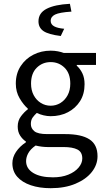

<svg xmlns="http://www.w3.org/2000/svg" viewBox="-20 -764 544 1008"><path d="M246 224Q187 224 141.5 208.5Q96 193 70.5 164Q45 135 45 93Q45 62 64 33.5Q83 5 116 -17V-21Q98 -33 85.5 -52.5Q73 -72 73 -100Q73 -131 90.5 -154Q108 -177 126 -190V-194Q103 -214 83 -248Q63 -282 63 -325Q63 -378 88.5 -417Q114 -456 155.5 -477Q197 -498 246 -498Q266 -498 284 -494.5Q302 -491 315 -486H484V-423H383V-419Q401 -403 412.5 -379Q424 -355 424 -322Q424 -270 400 -232.5Q376 -195 336 -174.5Q296 -154 246 -154Q228 -154 209 -158.5Q190 -163 173 -171Q161 -160 151.5 -147Q142 -134 142 -113Q142 -90 160.5 -75Q179 -60 228 -60H322Q407 -60 449.5 -32.5Q492 -5 492 56Q492 101 462 139Q432 177 376.5 200.5Q321 224 246 224ZM246 -209Q274 -209 297.5 -223.5Q321 -238 335 -264Q349 -290 349 -325Q349 -379 319 -408.5Q289 -438 246 -438Q203 -438 173 -408.5Q143 -379 143 -325Q143 -290 157 -264Q171 -238 194.5 -223.5Q218 -209 246 -209ZM258 167Q304 167 338.5 153Q373 139 392.5 116Q412 93 412 68Q412 34 386.5 21Q361 8 314 8H230Q216 8 199.5 6Q183 4 167 0Q140 19 128.5 40Q117 61 117 82Q117 121 154.5 144Q192 167 258 167ZM299 -575Q234 -583 208 -601Q182 -619 182 -652Q182 -696 225 -718Q268 -740 347 -744L355 -703Q292 -699 269 -687.5Q246 -676 246 -655Q246 -636 264 -626Q282 -616 317 -613Z"/></svg>

Font: Source Sans 3 ExtraLight
Style: Regular
Weight: 400
Version: Version 3.052;hotconv 1.1.0;makeotfexe 2.6.0